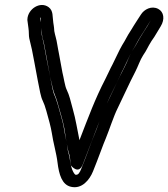

<svg xmlns="http://www.w3.org/2000/svg" viewBox="-20 -718 682 778"><path d="M467 -412C471 -421 475 -430 480 -439C489 -456 507 -498 517 -514C533 -539 534 -546 552 -574L563 -591C572 -604 582 -623 591 -636C582 -619 572 -604 563 -590L553 -574C537 -549 534 -539 519 -517C505 -496 497 -469 484 -445C457 -393 439 -351 412 -296C429 -336 450 -374 467 -412ZM149 -593 150 -579C151 -572 152 -564 155 -555C160 -538 165 -502 169 -484L183 -408C186 -394 190 -379 193 -364C199 -336 205 -331 212 -306C219 -281 236 -226 241 -196C247 -159 251 -121 262 -88C265 -77 264 -58 268 -47C268 -47 299 -7 316 -53C327 -82 372 -198 383 -227C375 -204 368 -185 362 -171C348 -138 339 -109 325 -74L310 -36C303 -18 297 -8 286 -10C284 -10 269 -24 263 -72C262 -81 261 -85 259 -92C253 -110 253 -126 248 -150C239 -191 240 -204 228 -245C222 -267 209 -316 199 -336C196 -343 190 -369 183 -408L168 -483C161 -522 156 -549 152 -564C146 -585 150 -588 147 -605C148 -599 149 -595 149 -593ZM143 -647C146 -646 144 -631 144 -628C143 -633 143 -641 142 -646C142 -647 142 -646 143 -647ZM91 -640V-636C94 -611 97 -598 97 -580C97 -569 99 -558 103 -544C106 -533 112 -507 119 -467L133 -392C141 -352 145 -326 153 -310C158 -300 163 -286 168 -268C177 -236 186 -204 190 -179C195 -143 209 -95 213 -60C219 -11 231 31 268 39C312 49 343 11 357 -24L372 -62C386 -97 395 -125 409 -158C423 -192 440 -246 457 -280C484 -335 501 -375 528 -427C539 -448 548 -476 560 -494C576 -517 577 -525 594 -552L605 -568C614 -582 621 -595 631 -611C649 -640 644 -670 621 -682C594 -696 564 -680 551 -659C542 -646 530 -626 522 -614L511 -596C493 -569 491 -560 475 -535C464 -517 446 -476 436 -457C425 -437 418 -419 407 -398C365 -317 338 -243 302 -150C293 -193 287 -234 275 -276C265 -312 262 -330 250 -355C243 -369 238 -405 233 -424L219 -500C217 -512 214 -524 212 -538C209 -559 203 -575 200 -592L199 -605C198 -610 198 -617 196 -626C192 -651 197 -674 177 -689C143 -714 93 -682 91 -640Z"/></svg>

Font: AppleStorm
Style: CBoIta
Weight: 400
Foundry: Cannot Into Space Fonts
Version: Version 1.01